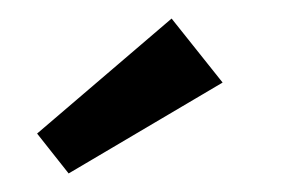

<svg xmlns="http://www.w3.org/2000/svg" viewBox="-20 -795 310 207"><path d="M165 -775 220 -706 54 -608 20 -651Z"/></svg>

Font: Carrois Gothic SC
Style: Regular
Weight: 400
Designer: Ralph du Carrois
Foundry: Ralph du Carrois
Version: Version 1.002